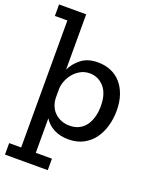

<svg xmlns="http://www.w3.org/2000/svg" viewBox="-177 -779 871 1084"><g transform="rotate(20 258.0 -237.5)"><path d="M-11 144H61V-619H-14V-688H149V-356Q168 -396 206 -426Q244 -456 306 -456Q348 -456 383.5 -441Q419 -426 444 -397.5Q469 -369 483 -328Q497 -287 497 -235Q497 -189 485 -145Q473 -101 448.5 -66.5Q424 -32 385.5 -11Q347 10 294 10Q246 10 208.5 -9Q171 -28 149 -63V144H246V213H-11ZM275 -65Q306 -65 330.5 -77Q355 -89 371 -111Q387 -133 395.5 -163Q404 -193 404 -228Q404 -304 369 -343Q334 -382 283 -382Q253 -382 229 -369Q205 -356 187.5 -335.5Q170 -315 160 -290Q150 -265 149 -240V-191Q149 -163 158.5 -139.5Q168 -116 185 -99.5Q202 -83 225 -74Q248 -65 275 -65Z"/></g></svg>

Font: Zilla Slab Medium
Style: Regular
Weight: 500
Designer: Typotheque.com
Foundry: Typotheque type foundry
Version: Version 1.1; 2017